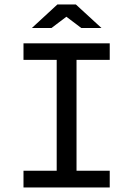

<svg xmlns="http://www.w3.org/2000/svg" viewBox="-20 -830 590 850"><path d="M231 -564.9V-74.2H84V0H465.8V-74.2H318.8V-564.9H465.8V-638.2H84V-564.9ZM429.2 -706.1 315.9 -810.1H233.9L121.1 -706.1H208L273.9 -755.9L339.8 -706.1ZM0 -638.2Z"/></svg>

Font: CodeNewRoman Nerd Font Mono
Style: Regular
Weight: 400
Monospace: yes
Designer: Sam Radian
Foundry: Code New Roman
Version: Version 2.00 November 29, 2014;Nerd Fonts 3.2.1